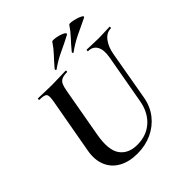

<svg xmlns="http://www.w3.org/2000/svg" viewBox="-217 -955 1120 1120"><g transform="rotate(-45 343.5 -394.5)"><path d="M559 -501Q568 -554 551 -583.5Q534 -613 496 -613Q493 -613 494 -619Q495 -625 496 -625Q519 -625 542.5 -623.5Q566 -622 594 -622Q619 -622 642.5 -623.5Q666 -625 684 -625Q688 -625 687 -619Q686 -613 684 -613Q648 -613 622.5 -580Q597 -547 588 -494L535 -192Q524 -128 487.5 -82Q451 -36 397 -11Q343 14 277 14Q210 14 162.5 -12Q115 -38 94 -86.5Q73 -135 84 -201L146 -547Q154 -591 144 -602Q134 -613 95 -613Q91 -613 92 -619Q93 -625 94 -625Q118 -625 147 -623.5Q176 -622 207 -622Q242 -622 271.5 -623.5Q301 -625 323 -625Q325 -625 325 -619Q325 -613 323 -613Q295 -613 279.5 -606Q264 -599 256.5 -583Q249 -567 244 -538L189 -229Q170 -120 205 -71.5Q240 -23 313 -23Q390 -23 441 -69.5Q492 -116 505 -198ZM290 -667Q286 -665 284 -669.5Q282 -674 285 -678Q314 -712 339.5 -739Q365 -766 387 -799Q389 -804 406 -802.5Q423 -801 442.5 -795.5Q462 -790 473.5 -782.5Q485 -775 477 -768Q428 -742 381 -720.5Q334 -699 290 -667ZM430 -667Q427 -665 424.5 -669.5Q422 -674 426 -678Q454 -712 479.5 -739Q505 -766 527 -799Q529 -804 546 -802Q563 -800 583 -794Q603 -788 614.5 -781Q626 -774 618 -768Q565 -743 519.5 -721Q474 -699 430 -667Z"/></g></svg>

Font: Cormorant Light
Style: Bold Italic
Weight: 700
Italic angle: -10°
Version: Version 4.000